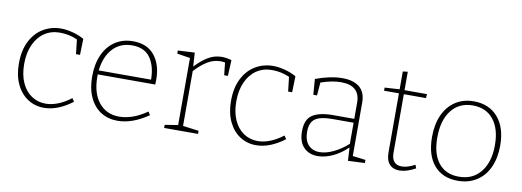

<svg xmlns="http://www.w3.org/2000/svg" viewBox="-54 -956 3461 1272"><g transform="rotate(10 1676.0 -320.0)"><path d="M462 -67Q364 7 271 7Q211 7 162.5 -24.5Q114 -56 86 -115Q58 -174 58 -254Q58 -342 89.5 -404Q121 -466 175 -498Q229 -530 295 -530Q330 -530 372.5 -519Q415 -508 450 -488L447 -380H420L409 -477Q354 -502 291 -502Q232 -502 187.5 -472Q143 -442 118 -386.5Q93 -331 93 -257Q93 -184 117 -131Q141 -78 183 -50Q225 -22 278 -22Q318 -22 361 -39Q404 -56 447 -89Z M959 -89 973 -67Q866 7 766 7Q703 7 654.5 -23.5Q606 -54 578.5 -113Q551 -172 551 -254Q551 -337 579 -399.5Q607 -462 658.5 -496Q710 -530 779 -530Q873 -530 923 -468.5Q973 -407 973 -305Q973 -288 972 -273H585V-258Q585 -147 636 -84.5Q687 -22 772 -22Q863 -22 959 -89ZM587 -300H939Q939 -389 900 -445.5Q861 -502 778 -502Q697 -502 647 -447.5Q597 -393 587 -300Z M1441 -520 1436 -413H1411L1402 -497Q1387 -500 1371 -500Q1327 -500 1285.5 -475.5Q1244 -451 1201 -404V-35L1308 -21V0H1080V-21L1168 -35V-486L1080 -500V-521L1193 -527L1199 -434Q1243 -481 1285 -505.5Q1327 -530 1375 -530Q1407 -530 1441 -520Z M1889 -67Q1791 7 1698 7Q1638 7 1589.5 -24.5Q1541 -56 1513 -115Q1485 -174 1485 -254Q1485 -342 1516.5 -404Q1548 -466 1602 -498Q1656 -530 1722 -530Q1757 -530 1799.5 -519Q1842 -508 1877 -488L1874 -380H1847L1836 -477Q1781 -502 1718 -502Q1659 -502 1614.5 -472Q1570 -442 1545 -386.5Q1520 -331 1520 -257Q1520 -184 1544 -131Q1568 -78 1610 -50Q1652 -22 1705 -22Q1745 -22 1788 -39Q1831 -56 1874 -89Z M2343 -34 2430 -23V-2L2317 3L2312 -86Q2267 -42 2214.5 -17.5Q2162 7 2113 7Q2054 7 2018.5 -30Q1983 -67 1983 -137Q1983 -218 2030 -248Q2077 -278 2165 -278H2310V-387Q2310 -502 2182 -502Q2122 -502 2047 -476L2040 -388H2015L2007 -493Q2107 -530 2187 -530Q2261 -530 2302 -496.5Q2343 -463 2343 -393ZM2121 -21Q2163 -21 2213 -44.5Q2263 -68 2310 -110V-252H2169Q2087 -252 2052 -227Q2017 -202 2017 -141Q2017 -82 2045.5 -51.5Q2074 -21 2121 -21Z M2771 -26Q2710 7 2663 7Q2620 7 2596 -19.5Q2572 -46 2572 -98V-496H2472V-517L2572 -523V-643L2605 -647V-523H2756L2754 -496H2605V-102Q2605 -61 2623 -41.5Q2641 -22 2673 -22Q2713 -22 2762 -49Z M3293 -271Q3293 -188 3264.5 -125Q3236 -62 3182 -27.5Q3128 7 3055 7Q2953 7 2895.5 -60Q2838 -127 2838 -250Q2838 -335 2866.5 -398Q2895 -461 2947.5 -495.5Q3000 -530 3071 -530Q3174 -530 3233.5 -461Q3293 -392 3293 -271ZM2873 -252Q2873 -141 2921.5 -81Q2970 -21 3058 -21Q3152 -21 3205 -88Q3258 -155 3258 -267Q3258 -378 3208 -440Q3158 -502 3069 -502Q2977 -502 2925 -435Q2873 -368 2873 -252Z"/></g></svg>

Font: Bitter Pro ExtraLight
Style: Regular
Weight: 275
Designer: Sol Matas, and Bitter project Authors
Foundry: Sol Matas
Version: Version 1.010